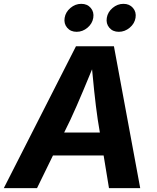

<svg xmlns="http://www.w3.org/2000/svg" viewBox="-43 -965 806 985"><path d="M-23.4 0 346.7 -727.5H541.5L676.3 0H516.1L458.5 -351.1Q448.7 -417.5 440.2 -498.5Q431.6 -579.6 422.9 -674.8H456.5Q418 -581.5 384 -500.5Q350.1 -419.4 318.4 -351.1L147 0ZM160.6 -167.5 179.7 -285.2H566.9L547.9 -167.5ZM566.4 -801.8Q535.6 -801.8 517.8 -822.8Q500 -843.8 504.9 -873.5Q509.8 -903.3 534.7 -924.3Q559.6 -945.3 590.3 -945.3Q621.1 -945.3 639.2 -924.3Q657.2 -903.3 652.3 -873.5Q647.5 -843.8 622.3 -822.8Q597.2 -801.8 566.4 -801.8ZM350.1 -801.8Q319.3 -801.8 301.5 -822.8Q283.7 -843.8 288.6 -873.5Q293.5 -903.3 318.4 -924.3Q343.3 -945.3 374 -945.3Q404.8 -945.3 422.6 -924.3Q440.4 -903.3 435.5 -873.5Q430.7 -843.8 405.8 -822.8Q380.9 -801.8 350.1 -801.8Z"/></svg>

Font: Inter 16pt
Style: Bold Italic
Weight: 700
Italic angle: -9.3988°
Version: Version 4.001;git-66647c0bb